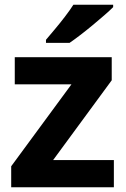

<svg xmlns="http://www.w3.org/2000/svg" viewBox="-20 -786 528 806"><path d="M458 0H27V-88L280 -432H42V-546H449V-449L203 -114H458ZM455 -756Q441 -742 418 -722Q395 -702 368.5 -680Q342 -658 316.5 -638.5Q291 -619 272 -606H173V-619Q189 -638 210.5 -663.5Q232 -689 253 -716.5Q274 -744 288 -766H455Z"/></svg>

Font: Noto Sans Sundanese
Style: Regular
Weight: 400
Designer: Monotype Design Team (Regular), Sérgio L. Martins (other weights)
Foundry: Monotype Imaging Inc.
Version: Version 2.003